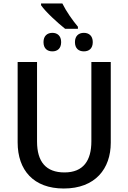

<svg xmlns="http://www.w3.org/2000/svg" viewBox="-20 -1069 735 1099"><path d="M337 -1049H215V-1039C241 -1001 309 -939 353 -904H426V-916C395 -953 359 -1004 337 -1049ZM280 -881C251 -881 229 -864 229 -828C229 -791 251 -775 280 -775C308 -775 330 -791 330 -828C330 -864 308 -881 280 -881ZM460 -881C431 -881 409 -864 409 -828C409 -791 431 -775 460 -775C489 -775 511 -791 511 -828C511 -864 489 -881 460 -881ZM614 -714H503V-260C503 -151 458 -82 349 -82C244 -82 192 -142 192 -259V-714H81V-254C81 -95 172 10 345 10C526 10 614 -104 614 -252Z"/></svg>

Font: Noto Sans Thai Medium
Style: Regular
Weight: 500
Designer: Monotype Design Team
Foundry: Monotype Imaging Inc.
Version: Version 1.901